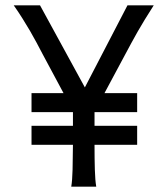

<svg xmlns="http://www.w3.org/2000/svg" viewBox="-20 -697 626 717"><path d="M97.7 -349.1H217.3L139.6 -494.1Q127.4 -517.1 116 -538.8Q104.5 -560.5 91.6 -582.5Q78.6 -604.5 64 -627.9Q49.3 -651.4 31.2 -677.2H129.4L296.9 -370.6L456.1 -677.2H554.2Q535.2 -647.9 520.8 -624Q506.3 -600.1 494.1 -578.9Q481.9 -557.6 470.9 -537.1Q460 -516.6 447.8 -494.1L370.1 -349.1H492.2V-278.3H333V-227.1H492.2V-156.2H333Q333 -103.5 334.2 -63.2Q335.4 -22.9 339.4 0H246.1Q250 -22.9 251 -63.2Q252 -103.5 252.4 -156.2H97.7V-227.1H252.4V-278.3H97.7Z"/></svg>

Font: Andika Compact
Style: Regular
Weight: 400
Designer: Victor Gaultney, Annie Olsen, Julie Remington, Don Collingsworth, Eric Hays, Becca Hirsbrunner
Foundry: SIL International
Version: Version 5.000 ; LnSpcTght